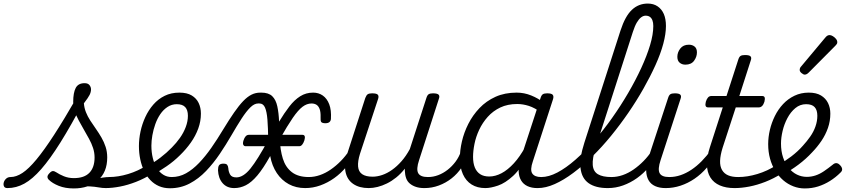

<svg xmlns="http://www.w3.org/2000/svg" viewBox="-178 -1039 4749 1078"><path d="M-136 17Q-151 17 -155.5 7.5Q-160 -2 -157 -14Q-154 -26 -144 -35.5Q-134 -45 -119 -45Q-87 -45 -52 -68Q-17 -91 26.5 -143.5Q70 -196 125.5 -281.5Q181 -367 253 -492L293 -471Q220 -333 161.5 -239.5Q103 -146 53.5 -89.5Q4 -33 -41.5 -8Q-87 17 -136 17ZM236 19Q188 19 152 4.5Q116 -10 97 -29Q89 -36 88.5 -45.5Q88 -55 100 -67Q110 -78 118.5 -78.5Q127 -79 139 -71Q155 -60 180.5 -49.5Q206 -39 237 -39Q295 -39 324 -69Q353 -99 353 -155Q353 -182 344.5 -208Q336 -234 322 -259.5Q308 -285 293 -311Q278 -337 264 -363Q250 -389 241.5 -414.5Q233 -440 233 -467Q233 -518 247 -545Q261 -572 297 -572Q316 -572 324.5 -561Q333 -550 333 -537Q333 -522 325 -506Q317 -490 293 -459Q295 -433 304.5 -409Q314 -385 329 -362Q344 -339 360.5 -315.5Q377 -292 391.5 -267Q406 -242 415 -214.5Q424 -187 424 -155Q424 -72 372 -26.5Q320 19 236 19ZM416 17Q397 17 375 13Q353 9 326 7.5Q299 6 262 12L296 -15Q327 -26 353 -32.5Q379 -39 399.5 -42Q420 -45 436 -45Q445 -45 448 -35.5Q451 -26 447.5 -14Q444 -2 436 7.5Q428 17 416 17Z M414 17Q398 17 393.5 7.5Q389 -2 393 -14Q397 -26 407.5 -35.5Q418 -45 434 -45Q485 -45 541.5 -62Q598 -79 649 -112Q658 -118 666.5 -113.5Q675 -109 680.5 -99Q686 -89 685.5 -79Q685 -69 677 -64Q632 -36 586 -18Q540 0 496 8.5Q452 17 414 17Z M646 -105Q686 -126 722 -153.5Q758 -181 787 -211Q812 -236 832.5 -265Q853 -294 865 -326Q877 -358 877 -389Q877 -421 862 -437.5Q847 -454 814 -454Q802 -454 796.5 -464Q791 -474 792.5 -487Q794 -500 803 -509.5Q812 -519 829 -519Q872 -519 898.5 -503Q925 -487 937.5 -460.5Q950 -434 950 -401Q950 -358 935 -317Q920 -276 893.5 -238.5Q867 -201 833 -168Q799 -134 757.5 -105.5Q716 -77 672 -53Z M776 18Q742 18 714.5 6Q687 -6 666 -28Q645 -50 631 -79.5Q617 -109 609.5 -144.5Q602 -180 602 -219Q602 -259 611 -301Q620 -343 638 -382Q656 -421 683 -452Q710 -483 746.5 -501Q783 -519 829 -519Q838 -519 841 -509.5Q844 -500 841 -487Q838 -474 831 -464Q824 -454 815 -454Q786 -454 762.5 -438.5Q739 -423 722 -398Q705 -373 694 -342Q683 -311 677.5 -279.5Q672 -248 672 -221Q672 -184 680 -151.5Q688 -119 702.5 -95.5Q717 -72 738 -58.5Q759 -45 786 -45Q829 -45 866.5 -66Q904 -87 939.5 -124Q975 -161 1008.5 -209Q1042 -257 1075 -312Q1109 -368 1136.5 -407.5Q1164 -447 1187.5 -471.5Q1211 -496 1234 -507.5Q1257 -519 1284 -519Q1293 -519 1297.5 -509.5Q1302 -500 1301 -488Q1300 -476 1292.5 -467Q1285 -458 1271 -458Q1250 -458 1227.5 -436Q1205 -414 1179 -374Q1153 -334 1120 -277Q1091 -227 1056 -175Q1021 -123 979 -79Q937 -35 886.5 -8.5Q836 18 776 18Z M1201 -218Q1192 -218 1188 -226Q1184 -234 1189 -250Q1199 -282 1219 -282H1520Q1540 -282 1531 -251Q1520 -218 1502 -218ZM1137 17Q1096 17 1072 -10.5Q1048 -38 1046 -83Q1046 -102 1051.5 -110.5Q1057 -119 1072 -120Q1092 -121 1097.5 -113.5Q1103 -106 1104 -94Q1105 -75 1114 -59Q1123 -43 1149 -43Q1188 -43 1228 -92.5Q1268 -142 1328 -253Q1327 -322 1323.5 -367Q1320 -412 1310 -435Q1300 -458 1279 -458Q1263 -458 1257 -467Q1251 -476 1253 -488Q1255 -500 1264.5 -509.5Q1274 -519 1289 -519Q1330 -519 1350.5 -499Q1371 -479 1379 -442Q1387 -405 1389 -356Q1418 -404 1446.5 -441Q1475 -478 1507.5 -498.5Q1540 -519 1580 -519Q1611 -519 1634.5 -502.5Q1658 -486 1670.5 -453.5Q1683 -421 1680 -371Q1679 -360 1671.5 -353.5Q1664 -347 1647 -347Q1629 -348 1625 -355Q1621 -362 1622 -380Q1623 -410 1616.5 -427Q1610 -444 1598.5 -451Q1587 -458 1571 -458Q1545 -458 1520.5 -439.5Q1496 -421 1466 -377.5Q1436 -334 1393 -258Q1395 -197 1410 -148.5Q1425 -100 1460.5 -72.5Q1496 -45 1556 -45Q1568 -45 1572.5 -35.5Q1577 -26 1574.5 -14Q1572 -2 1562 7.5Q1552 17 1536 17Q1484 17 1443.5 -5Q1403 -27 1376 -67.5Q1349 -108 1339 -163Q1300 -93 1267 -54Q1234 -15 1202.5 1Q1171 17 1137 17Z M1535 17Q1522 17 1517 7.5Q1512 -2 1514.5 -14Q1517 -26 1527 -35.5Q1537 -45 1555 -45Q1587 -45 1618.5 -56Q1650 -67 1679.5 -87.5Q1709 -108 1735.5 -135Q1762 -162 1783 -194Q1791 -206 1801 -205Q1811 -204 1816 -195.5Q1821 -187 1816 -176Q1795 -136 1765 -100.5Q1735 -65 1698.5 -39Q1662 -13 1620.5 2Q1579 17 1535 17Z M1892 17Q1839 17 1805 -6.5Q1771 -30 1762 -74Q1753 -118 1773 -180L1873 -489Q1879 -505 1887 -510Q1895 -515 1911 -515Q1936 -515 1943 -507.5Q1950 -500 1945 -484L1843 -175Q1830 -133 1832.5 -104Q1835 -75 1855.5 -61Q1876 -47 1914 -47Q1940 -47 1968 -56.5Q1996 -66 2023.5 -85.5Q2051 -105 2076.5 -134Q2102 -163 2123 -202L2216 -489Q2221 -505 2229 -510Q2237 -515 2253 -515Q2277 -515 2284.5 -507.5Q2292 -500 2286 -484L2175 -140Q2158 -89 2170 -67Q2182 -45 2224 -45Q2236 -45 2241 -35.5Q2246 -26 2243.5 -14Q2241 -2 2231 7.5Q2221 17 2204 17Q2178 17 2158 10.5Q2138 4 2123.5 -8Q2109 -20 2102.5 -38Q2096 -56 2095 -80V-92Q2072 -63 2046.5 -42.5Q2021 -22 1994.5 -9Q1968 4 1942 10.5Q1916 17 1892 17Z M2205 17Q2192 17 2187 7.5Q2182 -2 2184.5 -14Q2187 -26 2197 -35.5Q2207 -45 2225 -45Q2254 -45 2282 -55.5Q2310 -66 2335 -85.5Q2360 -105 2379.5 -131Q2399 -157 2410 -189Q2415 -202 2425.5 -202Q2436 -202 2444 -194Q2452 -186 2449 -173Q2437 -133 2413.5 -98Q2390 -63 2357.5 -37.5Q2325 -12 2286 2.5Q2247 17 2205 17Z M2547 17Q2502 17 2470 -3Q2438 -23 2421 -61Q2404 -99 2404 -151Q2404 -195 2415.5 -245Q2427 -295 2451.5 -343.5Q2476 -392 2514 -432Q2552 -472 2604 -495.5Q2656 -519 2723 -519Q2765 -519 2804.5 -503Q2844 -487 2876 -462L2864 -405Q2824 -434 2791 -444.5Q2758 -455 2726 -455Q2672 -455 2631 -435.5Q2590 -416 2560.5 -383Q2531 -350 2512.5 -310.5Q2494 -271 2486 -231Q2478 -191 2478 -158Q2478 -123 2488 -98.5Q2498 -74 2518 -61Q2538 -48 2569 -48Q2603 -48 2638 -66.5Q2673 -85 2707 -122Q2741 -159 2771 -214L2785 -171Q2747 -92 2703 -51.5Q2659 -11 2618 3Q2577 17 2547 17ZM2839 17Q2807 17 2783.5 6Q2760 -5 2747.5 -26.5Q2735 -48 2734 -77.5Q2733 -107 2744 -144L2857 -489Q2862 -505 2870 -510Q2878 -515 2894 -515Q2919 -515 2925.5 -506.5Q2932 -498 2927 -482L2814 -134Q2797 -85 2810.5 -65Q2824 -45 2860 -45Q2871 -45 2876 -35.5Q2881 -26 2879 -14Q2877 -2 2867 7.5Q2857 17 2839 17Z M2841 17Q2825 17 2820.5 7.5Q2816 -2 2820 -14Q2824 -26 2834.5 -35.5Q2845 -45 2861 -45Q2903 -45 2951.5 -70.5Q3000 -96 3052.5 -142Q3105 -188 3157.5 -248Q3210 -308 3258.5 -376.5Q3307 -445 3349 -517Q3391 -589 3422.5 -657.5Q3454 -726 3472 -786Q3490 -846 3490 -893Q3490 -908 3500.5 -916Q3511 -924 3525 -924Q3539 -924 3550 -916Q3561 -908 3561 -893Q3561 -849 3546 -793Q3531 -737 3502 -673Q3473 -609 3434.5 -541Q3396 -473 3350 -406Q3304 -339 3253 -276.5Q3202 -214 3148 -161Q3094 -108 3040.5 -68Q2987 -28 2936.5 -5.5Q2886 17 2841 17Z M3234 17Q3166 17 3127 -10.5Q3088 -38 3081.5 -94.5Q3075 -151 3103 -238L3306 -868Q3332 -948 3369.5 -983.5Q3407 -1019 3459 -1019Q3491 -1019 3514 -1003.5Q3537 -988 3549 -960.5Q3561 -933 3561 -893Q3561 -877 3550 -869.5Q3539 -862 3525 -862Q3511 -862 3500.5 -869.5Q3490 -877 3490 -893Q3490 -912 3485 -925Q3480 -938 3470.5 -944.5Q3461 -951 3447 -951Q3434 -951 3421.5 -941.5Q3409 -932 3397.5 -912.5Q3386 -893 3375 -859L3167 -212Q3147 -149 3150 -112.5Q3153 -76 3179.5 -60.5Q3206 -45 3254 -45Q3266 -45 3271.5 -35.5Q3277 -26 3274 -14Q3271 -2 3261 7.5Q3251 17 3234 17Z M3235 17Q3222 17 3217 7.5Q3212 -2 3214.5 -14Q3217 -26 3227 -35.5Q3237 -45 3255 -45Q3287 -45 3318.5 -56Q3350 -67 3379.5 -87.5Q3409 -108 3435.5 -135Q3462 -162 3483 -194Q3491 -206 3501 -205Q3511 -204 3516 -195.5Q3521 -187 3516 -176Q3495 -136 3465 -100.5Q3435 -65 3398.5 -39Q3362 -13 3320.5 2Q3279 17 3235 17Z M3559 17Q3525 17 3500.5 6Q3476 -5 3463.5 -27Q3451 -49 3450 -80Q3449 -111 3462 -151L3573 -489Q3578 -505 3586 -510Q3594 -515 3611 -515Q3634 -515 3641.5 -507.5Q3649 -500 3643 -484L3531 -140Q3514 -89 3525.5 -67Q3537 -45 3579 -45Q3591 -45 3596 -35.5Q3601 -26 3599 -14Q3597 -2 3587 7.5Q3577 17 3559 17ZM3670 -676Q3651 -676 3638 -687Q3625 -698 3625 -720Q3625 -745 3641.5 -766.5Q3658 -788 3690 -788Q3709 -788 3722 -777.5Q3735 -767 3735 -745Q3735 -720 3719 -698Q3703 -676 3670 -676Z M3560 17Q3547 17 3542 7.5Q3537 -2 3539.5 -14Q3542 -26 3552 -35.5Q3562 -45 3580 -45Q3612 -45 3643 -55.5Q3674 -66 3704 -86Q3734 -106 3762 -134.5Q3790 -163 3816 -199Q3825 -213 3834.5 -211.5Q3844 -210 3849 -200.5Q3854 -191 3849 -181Q3823 -135 3791 -98Q3759 -61 3721.5 -35.5Q3684 -10 3643 3.5Q3602 17 3560 17Z M3946 17Q3898 17 3863.5 2Q3829 -13 3810.5 -42.5Q3792 -72 3791 -115Q3790 -158 3808 -213L3880 -436H3798Q3787 -436 3784 -444Q3781 -452 3785 -468Q3790 -484 3797.5 -492Q3805 -500 3816 -500H3901L3967 -704Q3972 -720 3980 -725Q3988 -730 4005 -730Q4029 -730 4036 -722.5Q4043 -715 4037 -699L3973 -500H4101Q4112 -500 4115 -492.5Q4118 -485 4114 -468Q4109 -452 4101 -444Q4093 -436 4082 -436H3953L3879 -209Q3866 -167 3865 -136Q3864 -105 3876 -84.5Q3888 -64 3910.5 -54.5Q3933 -45 3966 -45Q3978 -45 3982.5 -35.5Q3987 -26 3985 -14Q3983 -2 3973 7.5Q3963 17 3946 17Z M3947 17Q3931 17 3926.5 7.5Q3922 -2 3926 -14Q3930 -26 3940.5 -35.5Q3951 -45 3967 -45Q4018 -45 4074.5 -62Q4131 -79 4182 -112Q4191 -118 4199.5 -113.5Q4208 -109 4213.5 -99Q4219 -89 4218.5 -79Q4218 -69 4210 -64Q4165 -36 4119 -18Q4073 0 4029 8.5Q3985 17 3947 17Z M4186 -109Q4227 -132 4264.5 -160.5Q4302 -189 4330 -221Q4352 -245 4371 -272Q4390 -299 4400.5 -329Q4411 -359 4411 -389Q4411 -421 4396 -437.5Q4381 -454 4348 -454Q4314 -454 4287.5 -432Q4261 -410 4243 -376Q4225 -342 4216 -304Q4207 -266 4207 -233Q4207 -190 4218.5 -155.5Q4230 -121 4250.5 -96Q4271 -71 4297 -58.5Q4323 -46 4352 -46Q4377 -46 4401 -54Q4425 -62 4448.5 -78Q4472 -94 4497 -114Q4508 -124 4518.5 -123Q4529 -122 4537 -113Q4548 -103 4550 -91.5Q4552 -80 4541 -70Q4514 -43 4482 -23Q4450 -3 4415 8Q4380 19 4340 19Q4307 19 4276 7Q4245 -5 4219.5 -27Q4194 -49 4175 -79.5Q4156 -110 4145.5 -148Q4135 -186 4135 -230Q4135 -269 4144.5 -309.5Q4154 -350 4172.5 -387.5Q4191 -425 4218.5 -454.5Q4246 -484 4282.5 -501.5Q4319 -519 4363 -519Q4405 -519 4431.5 -503Q4458 -487 4471 -460.5Q4484 -434 4484 -401Q4484 -359 4470.5 -320.5Q4457 -282 4434 -248Q4411 -214 4382 -184Q4348 -147 4305.5 -115Q4263 -83 4216 -58Z M4340 -620Q4333 -620 4322.5 -628.5Q4312 -637 4312 -646Q4312 -652 4314 -657Q4316 -662 4321 -667L4454 -826Q4461 -835 4467 -838.5Q4473 -842 4480 -842Q4488 -842 4498 -836Q4508 -830 4515.5 -821Q4523 -812 4523 -802Q4523 -796 4520 -791.5Q4517 -787 4512 -782L4364 -633Q4352 -620 4340 -620Z"/></svg>

Font: Playwrite RO Light
Style: Regular
Weight: 300
Version: Version 1.002